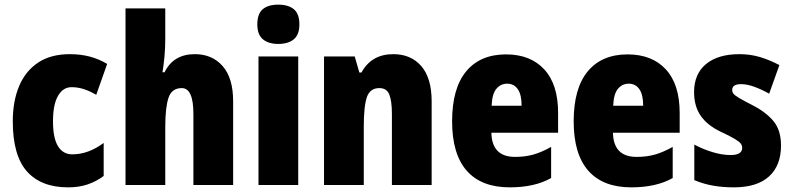

<svg xmlns="http://www.w3.org/2000/svg" viewBox="-20 -796 3408 826"><path d="M273 10Q157 10 96 -58.5Q35 -127 35 -274Q35 -361 62.5 -426Q90 -491 144.5 -527Q199 -563 280 -563Q327 -563 366.5 -552.5Q406 -542 441 -521L394 -388Q367 -404 341 -412.5Q315 -421 288 -421Q251 -421 229.5 -383.5Q208 -346 208 -274Q208 -202 229.5 -167Q251 -132 291 -132Q360 -132 426 -181V-39Q394 -15 356.5 -2.5Q319 10 273 10Z M691 -630Q691 -588 687.5 -551.5Q684 -515 679 -485H688Q726 -563 818 -563Q893 -563 938 -511.5Q983 -460 983 -360V0H812V-306Q812 -417 762 -417Q719 -417 705 -375.5Q691 -334 691 -250V0H520V-760H691Z M1177 -776Q1221 -776 1244.5 -756Q1268 -736 1268 -691Q1268 -647 1244 -627Q1220 -607 1177 -607Q1135 -607 1111 -627Q1087 -647 1087 -691Q1087 -736 1110 -756Q1133 -776 1177 -776ZM1263 -553V0H1092V-553Z M1672 -563Q1748 -563 1792.5 -511.5Q1837 -460 1837 -360V0H1666V-306Q1666 -361 1655 -389Q1644 -417 1612 -417Q1572 -417 1558.5 -378.5Q1545 -340 1545 -250V0H1374V-553H1506L1526 -484H1535Q1578 -563 1672 -563Z M2157 -562Q2262 -562 2321.5 -497.5Q2381 -433 2381 -310V-225H2094Q2096 -121 2196 -121Q2239 -121 2274.5 -131Q2310 -141 2351 -164V-30Q2280 10 2173 10Q2051 10 1988 -61.5Q1925 -133 1925 -274Q1925 -416 1985.5 -489Q2046 -562 2157 -562ZM2162 -436Q2134 -436 2115.5 -414Q2097 -392 2095 -341H2224Q2224 -389 2207.5 -412.5Q2191 -436 2162 -436Z M2680 -562Q2785 -562 2844.5 -497.5Q2904 -433 2904 -310V-225H2617Q2619 -121 2719 -121Q2762 -121 2797.5 -131Q2833 -141 2874 -164V-30Q2803 10 2696 10Q2574 10 2511 -61.5Q2448 -133 2448 -274Q2448 -416 2508.5 -489Q2569 -562 2680 -562ZM2685 -436Q2657 -436 2638.5 -414Q2620 -392 2618 -341H2747Q2747 -389 2730.5 -412.5Q2714 -436 2685 -436Z M3340 -170Q3340 -84 3288.5 -37Q3237 10 3137 10Q3091 10 3049.5 3Q3008 -4 2967 -21V-174Q3004 -154 3045.5 -141.5Q3087 -129 3123 -129Q3173 -129 3173 -160Q3173 -170 3166.5 -178.5Q3160 -187 3140 -199Q3120 -211 3079 -230Q3023 -257 2994.5 -298Q2966 -339 2966 -400Q2966 -478 3017.5 -520.5Q3069 -563 3161 -563Q3207 -563 3248 -551Q3289 -539 3333 -516L3289 -393Q3259 -410 3227 -422Q3195 -434 3168 -434Q3130 -434 3130 -409Q3130 -399 3136 -392Q3142 -385 3160.5 -374Q3179 -363 3218 -343Q3275 -314 3307.5 -275Q3340 -236 3340 -170Z"/></svg>

Font: Noto Sans Gujarati Condensed Black
Style: Regular
Weight: 900
Width: 3
Designer: Jelle Bosma - Monotype Design Team, Universal Thirst
Foundry: Monotype Imaging Inc.
Version: Version 2.106; ttfautohint (v1.8.4.7-5d5b)